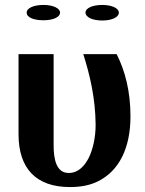

<svg xmlns="http://www.w3.org/2000/svg" viewBox="-20 -747 585 777"><path d="M55 -204C55 -65 126 10 263 10C306 10 343 3 374 -12C462 -54 508 -148 508 -276C508 -378 486 -461 452 -528H317C344 -443 366 -350 367 -242C367 -191 356 -142 339 -108C323 -77 298 -47 258 -47C209 -47 197 -100 197 -159V-528H55ZM88 -696C88 -676 117 -665 156 -665C194 -665 223 -677 223 -696C223 -714 194 -727 156 -727C118 -727 88 -715 88 -696ZM326 -696C326 -677 355 -664 394 -664C432 -664 461 -677 461 -696C461 -714 432 -727 394 -727C356 -727 326 -715 326 -696Z"/></svg>

Font: Aerodynamic
Style: Regular
Weight: 500
Designer: Google
Version: Version 2.000980; 2014